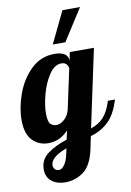

<svg xmlns="http://www.w3.org/2000/svg" viewBox="-119 -814 773 1129"><g transform="rotate(-10 268.0 -250.0)"><path d="M336 -750 245 -561H320L441 -750ZM97 225C118.3 241.7 145 250 177 250C218.3 250 255.3 237.8 288 213.5C320.7 189.2 343.7 144.7 357 80L372 8C410.7 -2 445.3 -20.8 476 -48.5C506.7 -76.2 531 -119.7 549 -179H507C493.7 -137 477.3 -105.3 458 -84C438.7 -62.7 413 -46.7 381 -36L480 -500H336L325 -448V-454C325 -469.3 318.3 -481.7 305 -491C291.7 -500.3 271.3 -505 244 -505C190 -505 143.5 -486.2 104.5 -448.5C65.5 -410.8 36.2 -364.8 16.5 -310.5C-3.2 -256.2 -13 -204.3 -13 -155C-13 -99.7 -0.3 -59 25 -33C50.3 -7 82 6 120 6C166 6 206 -12.3 240 -49L228 4C180.7 19.3 141.7 38.5 111 61.5C80.3 84.5 65 115 65 153C65 184.3 75.7 208.3 97 225ZM232 -112C216 -98 200.3 -91 185 -91C171 -91 159.2 -95.7 149.5 -105C139.8 -114.3 135 -135.7 135 -169C135 -202.3 141 -240.8 153 -284.5C165 -328.2 181.7 -365.5 203 -396.5C224.3 -427.5 248.3 -443 275 -443C289 -443 299.3 -438.8 306 -430.5C312.7 -422.2 316 -414 316 -406L265 -169C259 -145 248 -126 232 -112ZM187 149C176.3 164.3 165.3 172 154 172C143.3 172 135 168.7 129 162C123 155.3 120 147.7 120 139C120 106.3 152.7 78 218 54L212 83C206 111.7 197.7 133.7 187 149Z"/></g></svg>

Font: DonutKreme
Style: Regular
Weight: 400
Designer: Impallari Type
Foundry: Impallari Type
Version: Version 2.100